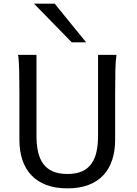

<svg xmlns="http://www.w3.org/2000/svg" viewBox="-20 -1011 743 1043"><path d="M612.8 -712.9Q607.9 -683.6 606.7 -630.1Q605.5 -576.7 605.5 -500.5V-251.5Q605.5 -191.9 589.8 -143.3Q574.2 -94.7 542.2 -60.1Q510.3 -25.4 461.4 -6.6Q412.6 12.2 346.7 12.2Q279.8 12.2 230.7 -6.6Q181.6 -25.4 149.4 -60.1Q117.2 -94.7 101.3 -143.3Q85.4 -191.9 85.4 -251.5V-500.5Q85.4 -572.8 84.2 -628.2Q83 -683.6 78.1 -712.9H178.2V-273.4Q178.2 -225.6 186.5 -187.3Q194.8 -148.9 214.4 -121.8Q233.9 -94.7 266.1 -80.3Q298.3 -65.9 346.7 -65.9Q394 -65.9 425.8 -80.3Q457.5 -94.7 476.8 -121.8Q496.1 -148.9 504.4 -187.3Q512.7 -225.6 512.7 -273.4V-712.9H612.8ZM276.9 -991.2 447.8 -781.2H369.6L164.6 -991.2Z"/></svg>

Font: Andika DR AuSIL
Style: Regular
Weight: 400
Designer: Annie Olsen & Victor Gaultney
Foundry: SIL International
Version: Version 0.003